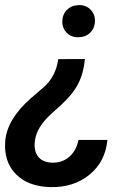

<svg xmlns="http://www.w3.org/2000/svg" viewBox="-37 -559 533 767"><path d="M302.2 -323.2Q296.9 -266.6 275.6 -224.9Q254.4 -183.1 208 -140.6L168 -104.5Q109.4 -51.3 102.5 2.9Q97.2 43 115.2 66.4Q133.3 89.8 171.4 90.8Q211.9 91.8 240 67.1Q268.1 42.5 276.4 0H392.1Q383.8 87.4 320.3 138.9Q256.8 190.4 165 188.5Q75.7 186.5 26.6 136.7Q-22.5 86.9 -16.1 4.4Q-8.8 -83 86.4 -166.5L139.6 -212.4Q186 -254.4 195.8 -322.8ZM342.3 -476.6Q342.3 -447.8 324.2 -429.4Q306.2 -411.1 277.8 -410.2Q249 -409.2 230.5 -427.2Q211.9 -445.3 211.9 -472.7Q211.9 -500.5 230 -519Q248 -537.6 276.9 -538.6Q305.2 -539.6 323.7 -521.5Q342.3 -503.4 342.3 -476.6Z"/></svg>

Font: TypoPRO Roboto
Style: Italic
Weight: 500
Italic angle: -12°
Designer: Google
Version: Version 2.136; 2016